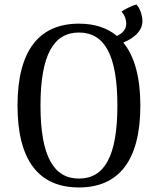

<svg xmlns="http://www.w3.org/2000/svg" viewBox="-20 -811 694 844"><path d="M606 -718C606 -744 595 -775 580 -791C561 -787 528 -770 514 -760C528 -745 535 -725 535 -708C535 -686 524 -667 494 -653C451 -689 395 -707 327 -707C152 -707 57 -589 57 -347C57 -104 152 13 327 13C501 13 597 -104 597 -347C597 -472 571 -564 522 -624C571 -644 606 -676 606 -718ZM327 -26C216 -26 158 -124 158 -347C158 -570 216 -668 327 -668C439 -668 496 -570 496 -347C496 -124 439 -26 327 -26Z"/></svg>

Font: Arima Koshi Medium
Style: Regular
Weight: 500
Designer: Joana Correia and Natanael Gama
Foundry: NDISCOVER
Version: Version 1.019;PS 001.019;hotconv 1.0.88;makeotf.lib2.5.64775